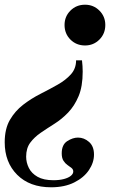

<svg xmlns="http://www.w3.org/2000/svg" viewBox="-70 -474 569 815"><path d="M278 -218Q281 -193 281 -170Q281 -107 263.5 -65.5Q246 -24 219 4Q192 32 161 51.5Q130 71 103 89.5Q76 108 58.5 131.5Q41 155 41 191Q41 216 52.5 239Q64 262 89.5 276.5Q115 291 157 291Q182 291 201 286Q220 281 230.5 272.5Q241 264 241 254Q241 245 233.5 239Q226 233 216.5 226.5Q207 220 199.5 208.5Q192 197 192 177Q192 140 215.5 125Q239 110 261 110Q287 110 308 128.5Q329 147 329 182Q329 216 307.5 248Q286 280 245 300.5Q204 321 147 321Q56 321 3 268Q-50 215 -50 130Q-50 73 -28 35Q-6 -3 28.5 -29.5Q63 -56 101.5 -75.5Q140 -95 174.5 -114.5Q209 -134 231 -158.5Q253 -183 253 -218ZM291 -454Q327 -454 352 -429Q377 -404 377 -368Q377 -331 352 -306Q327 -281 291 -281Q254 -281 229 -306Q204 -331 204 -368Q204 -404 229 -429Q254 -454 291 -454Z"/></svg>

Font: Libre Bodoni
Style: Bold Italic
Weight: 700
Italic angle: -13°
Version: Version 2.005;gftools[0.9.23]